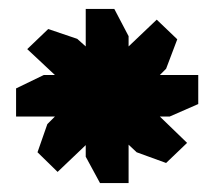

<svg xmlns="http://www.w3.org/2000/svg" viewBox="-20 -764 474 430"><path d="M172 -744H236L268 -683V-660L331 -720L377 -676L352 -610L338 -596H424V-531L360 -503H338L399 -444L352 -399L286 -423L268 -440V-354H204L172 -413V-439L109 -379L64 -423L86 -486L103 -503H16V-566L78 -596H103L41 -654L88 -699L153 -677L172 -660Z"/></svg>

Font: UN Bangla
Style: Bold
Weight: 700
Designer: Desinged by Rajon, Unicode developed by Rashed (IMGN)
Version: Version 2.001;March 19, 2023;FontCreator 14.0.0.2901 64-bit